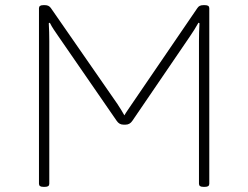

<svg xmlns="http://www.w3.org/2000/svg" viewBox="-20 -722 962 744"><path d="M147 2Q131 2 131 -10V-690Q131 -702 147 -702H155Q169 -702 177 -691L435 -319Q443 -307 450 -295.5Q457 -284 462 -275Q467 -284 475 -295.5Q483 -307 491 -319L745 -691Q752 -702 767 -702H775Q791 -702 791 -690V-10Q791 2 775 2H767Q751 2 751 -10V-563Q751 -580 751.5 -597.5Q752 -615 753 -632L749 -634Q734 -607 716 -581L493 -254Q483 -239 467 -239H458Q442 -239 432 -254L205 -583Q196 -596 188 -608Q180 -620 173 -634L169 -632Q170 -615 170.5 -597.5Q171 -580 171 -563V-10Q171 2 155 2Z"/></svg>

Font: Asap Semi Expanded Thin
Style: Regular
Weight: 100
Width: 6
Designer: Pablo Cosgaya
Foundry: Omnibus-Type
Version: Version 3.001; ttfautohint (v1.8.4.7-5d5b)